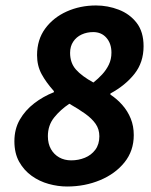

<svg xmlns="http://www.w3.org/2000/svg" viewBox="-20 -667 549 699"><path d="M224.1 12Q191.1 12 157.2 2.6Q123.4 -6.7 95.2 -26.9Q67.1 -47.1 49.7 -78.1Q32.4 -109.2 32.4 -152.7Q32.4 -197.1 52.1 -231.4Q71.9 -265.7 104.4 -290.7Q136.9 -315.8 176.2 -331.3V-335.3Q147.9 -366.8 131.4 -397.3Q114.9 -427.9 114.9 -466Q114.9 -522.6 144.5 -562.9Q174.1 -603.3 223 -625.2Q271.9 -647.1 329.4 -647.1Q372.4 -647.1 412.3 -631.7Q452.2 -616.4 477.5 -583.8Q502.7 -551.2 502.7 -498.7Q502.7 -440.1 469.6 -398.1Q436.4 -356.1 381.9 -326.6V-322.6Q406.2 -306.6 425.5 -284.6Q444.9 -262.6 455.9 -235.4Q467 -208.2 467 -175.2Q467 -117.9 433.3 -76Q399.6 -34.1 344.3 -11.1Q289 12 224.1 12ZM320 -366.6Q337.4 -380.3 352 -396.2Q366.7 -412 376.2 -431.6Q385.7 -451.1 385.7 -475.3Q385.7 -508.4 367.5 -529.3Q349.4 -550.2 319.2 -550.2Q296.4 -550.2 277.1 -541.3Q257.9 -532.4 246.6 -515.3Q235.2 -498.3 235.2 -474.6Q235.2 -437.9 256.4 -413.9Q277.7 -389.8 320 -366.6ZM239.3 -83.2Q265.7 -83.2 289 -92.7Q312.3 -102.2 327 -121.8Q341.7 -141.5 341.7 -170.8Q341.7 -196.6 328.2 -216Q314.7 -235.4 290.1 -253Q265.4 -270.6 232.5 -289.3Q200.1 -267.8 177.2 -239.3Q154.3 -210.8 154.3 -171.2Q154.3 -144 165.4 -124.3Q176.5 -104.7 195.6 -93.9Q214.7 -83.2 239.3 -83.2Z"/></svg>

Font: Source Sans Variable
Style: Italic
Weight: 200
Italic angle: -11°
Designer: Paul D. Hunt
Foundry: Adobe Systems Incorporated
Version: Version 3.006;hotconv 1.0.111;makeotfexe 2.5.65597